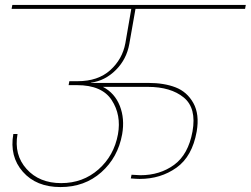

<svg xmlns="http://www.w3.org/2000/svg" viewBox="-20 -760 1016 778"><path d="M27 -724 30 -740H976L973 -724H529L504 -582Q493 -520 449.5 -476.5Q406 -433 349 -425L348 -424H581Q645 -424 691.5 -406Q738 -388 763.5 -342.5Q789 -297 777 -227Q759 -126 695 -80.5Q631 -35 546 -35Q534 -35 510 -37L513 -52Q539 -50 549 -50Q628 -50 685.5 -92Q743 -134 760 -227Q777 -322 724.5 -365Q672 -408 579 -408H397Q445 -383 465.5 -331Q486 -279 475 -216Q458 -122 390.5 -62Q323 -2 225 -2Q127 -2 72.5 -64Q18 -126 34 -217H51Q36 -133 87.5 -75.5Q139 -18 228 -18Q316 -18 379 -73.5Q442 -129 458 -216Q472 -294 432.5 -354.5Q393 -415 292 -415H258L261 -431H295Q377 -431 426.5 -475.5Q476 -520 488 -585L512 -724Z"/></svg>

Font: Poppins Thin
Style: Italic
Weight: 250
Italic angle: -10°
Designer: Ninad Kale (Devanagari), Jonny Pinhorn (Latin)
Foundry: Indian Type Foundry
Version: Version 3.200;PS 1.000;hotconv 16.6.54;makeotf.lib2.5.65590